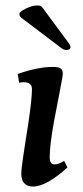

<svg xmlns="http://www.w3.org/2000/svg" viewBox="-20 -673 304 703"><path d="M58 -36Q58 -53 64 -93.5Q70 -134 72 -147L84 -223Q97 -311 97 -347Q97 -372 66 -372Q58 -372 50 -370L45 -402Q117 -428 175 -428Q192 -428 201 -423Q210 -418 210 -403Q210 -395 198 -334Q180 -240 178 -230Q162 -141 162 -98Q162 -71 179 -71Q195 -71 215 -84L227 -60Q191 -27 158.5 -8.5Q126 10 101 10Q81 10 69.5 -1.5Q58 -13 58 -36ZM202 -499 58 -608Q51 -614 51 -622Q51 -630 74.5 -641.5Q98 -653 116 -653Q126 -653 130.5 -650Q135 -647 146 -631L228 -520Q239 -506 238 -499Q237 -490 222 -490Q213 -490 202 -499Z"/></svg>

Font: Unna Medium
Style: Italic
Weight: 500
Italic angle: -8.05°
Designer: Jorge de Buen Unna
Foundry: Omnibus-Type
Version: Version 2.008